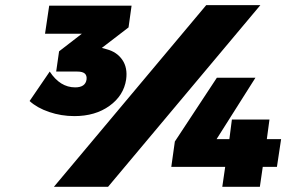

<svg xmlns="http://www.w3.org/2000/svg" viewBox="-20 -721 1105 741"><path d="M94.2 -331.1 171.9 -444.8Q211.9 -383.8 270 -383.8Q309.6 -383.8 314 -414.1Q315.9 -429.7 307.1 -437.3Q298.3 -444.8 278.8 -444.8H196.8L208 -522.9L295.9 -590.8H153.8L169.9 -699.2H487.8L476.1 -615.2L373 -536.1L392.1 -530.8Q431.2 -520.5 452.1 -490Q473.1 -459.5 466.8 -414.1Q457.5 -352.1 402.6 -312.5Q347.7 -272.9 267.1 -272.9Q216.3 -272.9 169.7 -288.8Q123 -304.7 94.2 -331.1ZM188 0 775.9 -701.2H984.9L397 0ZM641.1 -77.1 654.8 -174.8 816.9 -420.9H965.8L815.9 -184.1H865.2L875 -259.8H1020L1009.8 -184.1H1064.9L1048.8 -77.1H994.1L982.9 0H837.9L849.1 -77.1Z"/></svg>

Font: Trueno Black
Style: Italic
Weight: 900
Designer: Julieta Ulanovsky
Foundry: Julieta Ulanovsky
Version: Version 3.001b | FøM Fix